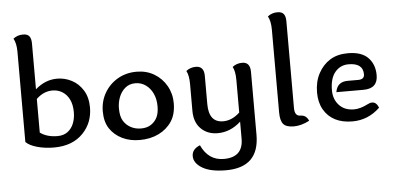

<svg xmlns="http://www.w3.org/2000/svg" viewBox="-59 -843 2485 1210"><g transform="rotate(-5 1183.5 -238.0)"><path d="M285.6 -63Q324.2 -63 349.9 -82.5Q375.5 -102.1 387.9 -133.8Q400.4 -165.5 400.4 -204.1Q400.4 -252 384.3 -284.7Q368.2 -317.4 340.3 -334.7Q312.5 -352.1 277.3 -352.1Q221.7 -352.1 175.3 -307.6V-94.7Q218.8 -63 285.6 -63ZM256.3 6.8Q200.2 6.8 151.1 -6.8Q102.1 -20.5 79.6 -43.5V-613.8Q79.6 -668 62 -698.7Q87.9 -719.7 123.5 -719.7Q151.9 -719.7 163.6 -704.3Q175.3 -689 175.3 -658.2V-368.7Q238.3 -423.8 313.5 -423.8Q361.8 -423.8 405.5 -401.1Q449.2 -378.4 476.8 -333.7Q504.4 -289.1 504.4 -225.1Q504.4 -129.4 442.4 -64Q375.5 6.8 256.3 6.8Z M799.3 6.8Q736.8 6.8 688 -17.3Q639.2 -41.5 610.8 -84.2Q582.5 -127 582.5 -192.4Q582.5 -256.8 613 -309.6Q643.6 -362.3 696.5 -393.1Q749.5 -423.8 816.4 -423.8Q878.4 -423.8 927.2 -394.8Q976.1 -365.7 1004.4 -315.9Q1032.7 -266.1 1032.7 -206.1Q1032.7 -136.2 1002.4 -90.6Q972.2 -44.9 919.7 -19Q867.2 6.8 799.3 6.8ZM813.5 -64.9Q852.5 -64.9 878.2 -82.5Q903.8 -100.1 916.5 -127Q929.2 -153.8 929.2 -195.3Q929.2 -241.2 912.6 -276.4Q896 -311.5 867.2 -331.8Q838.4 -352.1 802.2 -352.1Q764.2 -352.1 738 -330.3Q711.9 -308.6 698.7 -274.7Q685.5 -240.7 685.5 -203.1Q685.5 -152.3 702.6 -124.3Q719.7 -96.2 748.8 -80.6Q777.8 -64.9 813.5 -64.9Z M1324.7 244.1Q1227.1 244.1 1174.8 212.9Q1122.6 181.6 1122.6 137.2Q1122.6 93.3 1173.8 72.8Q1219.2 171.9 1316.9 171.9Q1439 171.9 1439 54.2V-53.2Q1373 6.8 1292.5 6.8Q1228.5 6.8 1187 -33.9Q1145.5 -74.7 1145.5 -147V-315.9Q1145.5 -373 1129.4 -400.9Q1155.3 -421.9 1190.9 -421.9Q1242.7 -421.9 1242.7 -360.4V-182.1Q1242.7 -64.9 1333.5 -64.9Q1389.6 -64.9 1438.5 -111.3V-315.9Q1438.5 -373 1422.4 -400.9Q1448.2 -421.9 1483.9 -421.9Q1534.7 -421.9 1534.7 -360.4V38.1Q1534.7 244.1 1324.7 244.1Z M1774.9 5.9Q1725.6 5.9 1707.3 -16.4Q1689 -38.6 1689 -89.8V-613.8Q1689 -668 1671.4 -698.7Q1697.3 -719.7 1732.9 -719.7Q1761.2 -719.7 1772.9 -704.3Q1784.7 -689 1784.7 -658.2V-108.9Q1784.7 -58.1 1821.3 -58.1Q1857.9 -58.1 1873 -21Q1820.8 5.9 1774.9 5.9Z M2145 6.8Q2081.1 6.8 2035.4 -16.8Q1989.7 -40.5 1963.9 -85.7Q1938 -130.9 1938 -193.8Q1938 -262.2 1965.8 -314.2Q1993.7 -366.2 2039.8 -395Q2085.9 -423.8 2153.3 -423.8Q2238.8 -423.8 2280.3 -381.3Q2321.8 -338.9 2321.8 -270Q2321.8 -185.5 2231 -185.5H2059.6Q2069.8 -250.5 2136.7 -250.5H2203.6Q2242.7 -250.5 2242.7 -282.7Q2242.7 -354 2150.9 -354Q2098.6 -354 2065.7 -314.5Q2032.7 -274.9 2032.7 -200.2Q2032.7 -142.6 2067.4 -105.2Q2102.1 -67.9 2161.6 -67.9Q2201.2 -67.9 2249.5 -92.8Q2265.1 -101.1 2277.8 -101.1Q2304.7 -101.1 2319.3 -64.9Q2245.1 6.8 2145 6.8Z"/></g></svg>

Font: Bainsley
Style: Regular
Weight: 400
Designer: Paul James MIller
Foundry: High-Logic / Made with FontCreator
Version: Version 1.411;March 28, 2021;FontCreator 13.0.0.2683 64-bit